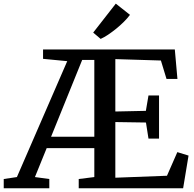

<svg xmlns="http://www.w3.org/2000/svg" viewBox="-56 -1008 1038 1028"><path d="M-36 0V-49.5L34.5 -60L304 -680.5L174.5 -693V-743H880L894 -585.5H835.5L805.5 -684L561.5 -691.5V-411L725 -414.5L739 -497H795.5V-266H739L725.5 -352L561.5 -354.5V-56.5L838 -67L893.5 -193.5L953.5 -175L924.5 0H365.5V-49.5L449 -60V-215H194L131 -60L208 -49.5V0ZM217.5 -276H449V-687H384L330.5 -555ZM482.5 -800 443 -833.5 564 -988.5 640 -928.5Q626.5 -910.5 607.2 -891.2Q588 -872 566 -854.2Q544 -836.5 522.8 -822.2Q501.5 -808 483.5 -800Z"/></svg>

Font: Merriweather 20pt Medium
Style: Regular
Weight: 500
Version: Version 2.100